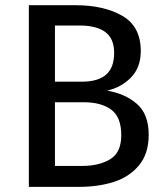

<svg xmlns="http://www.w3.org/2000/svg" viewBox="-20 -727 655 747"><path d="M289.2 0H92.3V-706.7H274.4Q384.1 -706.7 455.9 -665.4Q527.7 -624.1 527.7 -528.2Q527.7 -465.1 490.3 -426.2Q452.8 -387.2 396.9 -374.4Q466.7 -362.6 512.6 -322.8Q558.5 -283.1 558.5 -202.6Q558.5 -129.2 520.8 -83.8Q483.1 -38.5 422.6 -19.2Q362.1 0 289.2 0ZM290.3 -627.7H193.8V-409.2H298.5Q361 -409.2 392.6 -436.4Q424.1 -463.6 424.1 -521.5Q424.1 -576.9 389.7 -602.3Q355.4 -627.7 290.3 -627.7ZM306.2 -329.2H193.8V-81.5H301.5Q365.1 -81.5 408.5 -107.4Q451.8 -133.3 451.8 -201Q451.8 -271.8 412.6 -300.5Q373.3 -329.2 306.2 -329.2Z"/></svg>

Font: Fira Code Fixed Retina
Style: Regular
Weight: 450
Monospace: yes
Designer: Carrois Corporate, Edenspiekermann AG, Nikita Prokopov
Foundry: Carrois Corporate, Edenspiekermann AG, Nikita Prokopov
Version: Version 5.002